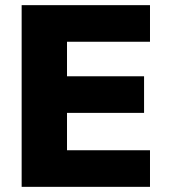

<svg xmlns="http://www.w3.org/2000/svg" viewBox="-20 -725 654 745"><path d="M64 0V-705H562V-563H240V-429H539V-287H240V-142H562V0Z"/></svg>

Font: Nunito Sans 12pt ExtraLight 12pt Black
Style: Regular
Weight: 900
Version: Version 3.101;gftools[0.9.27]